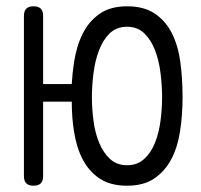

<svg xmlns="http://www.w3.org/2000/svg" viewBox="-20 -580 640 610"><path d="M117 -530V-313H208Q210 -348 215 -381Q223 -434 243 -473.5Q263 -513 297 -536.5Q331 -560 384 -560Q437 -560 471.5 -537Q506 -514 526 -474.5Q546 -435 553 -382.5Q560 -330 560 -271Q560 -214 552 -162.5Q544 -111 523.5 -73Q503 -35 469.5 -12.5Q436 10 383.5 10Q331 10 297 -12.5Q263 -35 243 -73Q223 -111 215 -163Q208 -207 208 -257H117V-20Q117 -5 109.5 2.5Q102 10 86.5 10Q71 10 63.5 2.5Q56 -5 56 -21V-529Q56 -545 63.5 -552.5Q71 -560 86.5 -560Q102 -560 109.5 -552.5Q117 -545 117 -530ZM384 -55Q416 -55 438 -75Q460 -95 472.5 -126.5Q485 -158 490 -196.5Q495 -235 495 -271Q495 -308 490 -348Q485 -388 472.5 -420.5Q460 -453 438.5 -474Q417 -495 383.5 -495Q350 -495 328.5 -474Q307 -453 294.5 -420Q282 -387 277 -347.5Q272 -308 272 -271Q272 -235 277 -196.5Q282 -158 295 -126.5Q308 -95 329.5 -75Q351 -55 384 -55Z"/></svg>

Font: Maple Mono ExtraLight
Style: Regular
Weight: 275
Monospace: yes
Designer: subframe7536
Version: Version 7.000